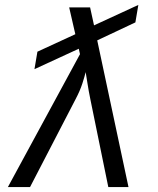

<svg xmlns="http://www.w3.org/2000/svg" viewBox="-20 -760 640 780"><path d="M12 0 305 -540 300 -562 120 -479 132 -550 286 -621 261 -730H346L362 -657L542 -740L530 -669L375 -596L502 0H420L347 -357Q340 -391 335.5 -420.5Q331 -450 328 -467Q324 -450 314.5 -420.5Q305 -391 287 -357L102 0Z"/></svg>

Font: JetBrains Mono NL Light
Style: Italic
Weight: 300
Italic angle: -9°
Designer: Philipp Nurullin, Konstantin Bulenkov
Foundry: JetBrains
Version: Version 2.304; ttfautohint (v1.8.4.7-5d5b)